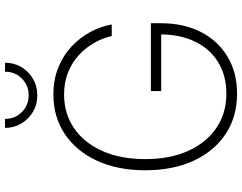

<svg xmlns="http://www.w3.org/2000/svg" viewBox="-122 -852 984 781"><g transform="rotate(-90 370.5 -462.0)"><path d="M378.9 9.8Q285.6 9.8 215.6 -36.6Q145.5 -83 106.7 -167Q67.9 -251 67.9 -363.3Q67.9 -476.6 106.9 -560.5Q146 -644.5 215.3 -690.9Q284.7 -737.3 376 -737.3Q437.5 -737.3 486.8 -717Q536.1 -696.8 572.5 -662.4Q608.9 -627.9 631.1 -585.7Q653.3 -543.5 661.1 -500H613.8Q606 -536.1 586.4 -570.8Q566.9 -605.5 536.9 -633.3Q506.8 -661.1 466.3 -677.5Q425.8 -693.8 376 -693.8Q298.8 -693.8 239.5 -653.6Q180.2 -613.3 146.7 -539.1Q113.3 -464.8 113.3 -363.3Q113.3 -263.2 146.7 -189.2Q180.2 -115.2 240 -74.5Q299.8 -33.7 378.9 -33.7Q452.6 -33.7 506.8 -66.7Q561 -99.6 590.8 -160.4Q620.6 -221.2 620.6 -303.7L636.7 -298.8H390.1V-340.8H666V-299.8Q666 -206.1 629.9 -136.5Q593.8 -66.9 529.3 -28.6Q464.8 9.8 378.9 9.8ZM372.6 -802.7Q335.4 -802.7 305.7 -820.3Q275.9 -837.9 258.1 -867.7Q240.2 -897.5 240.2 -934.1H276.9Q276.9 -893.1 304.7 -865.5Q332.5 -837.9 372.6 -837.9Q413.1 -837.9 440.9 -865.5Q468.8 -893.1 468.8 -934.1H505.4Q505.4 -897.5 487.8 -867.7Q470.2 -837.9 440.2 -820.3Q410.2 -802.7 372.6 -802.7Z"/></g></svg>

Font: Inter ExtraLight
Style: Regular
Weight: 250
Designer: Rasmus Andersson
Foundry: rsms
Version: Version 4.001;git-66647c0bb